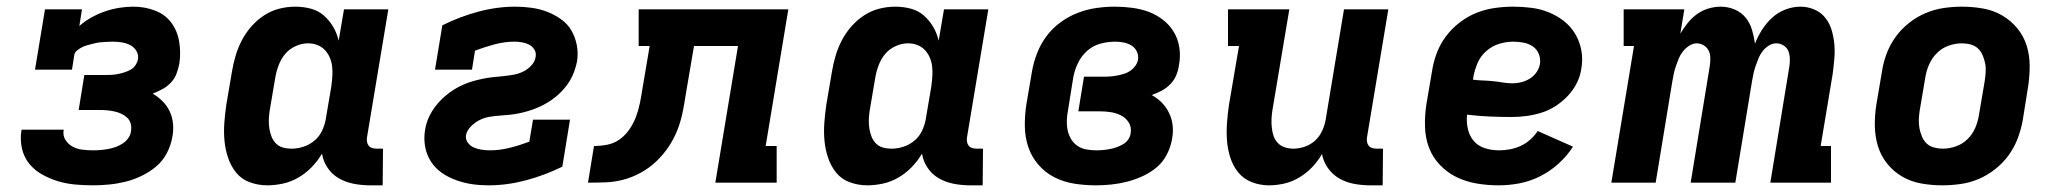

<svg xmlns="http://www.w3.org/2000/svg" viewBox="-20 -548 6190 576"><path d="M259 8Q232 8 205 5.5Q178 3 153.5 -4.5Q129 -12 106.5 -24.5Q84 -37 68 -56.5Q52 -76 46 -102Q40 -128 44 -155L45 -159H171V-158Q168 -141 176.5 -128Q185 -115 198 -108Q211 -101 227 -99Q243 -97 259 -97Q271 -97 282 -98Q293 -99 304.5 -101Q316 -103 327 -107Q338 -111 348 -117.5Q358 -124 365 -134Q372 -144 373 -155Q375 -167 372 -177.5Q369 -188 361.5 -195Q354 -202 344.5 -206.5Q335 -211 324 -213.5Q313 -216 302 -217Q291 -218 280 -218H216L233 -323H297Q306 -323 315.5 -323.5Q325 -324 334.5 -326Q344 -328 353.5 -331Q363 -334 372 -339Q381 -344 386.5 -352.5Q392 -361 394 -370Q396 -384 389 -395.5Q382 -407 370 -413Q358 -419 344.5 -421Q331 -423 317 -423Q310 -423 302 -422.5Q294 -422 286 -421.5Q278 -421 270.5 -419.5Q263 -418 255.5 -416Q248 -414 240.5 -412Q233 -410 225.5 -406Q218 -402 211.5 -397Q205 -392 203 -384L196 -339H85L115 -520H226L218 -470Q235 -485 255 -496Q275 -507 295.5 -514Q316 -521 337.5 -524.5Q359 -528 380 -528Q414 -528 444.5 -516.5Q475 -505 493.5 -480.5Q512 -456 517.5 -423Q523 -390 518 -357Q515 -342 509.5 -327Q504 -312 492.5 -300Q481 -288 467 -280.5Q453 -273 438 -267Q454 -258 467.5 -244.5Q481 -231 489 -214Q497 -197 499 -177.5Q501 -158 497 -137Q493 -113 481 -89.5Q469 -66 449 -49Q429 -32 405 -20.5Q381 -9 357 -3Q333 3 308 5.5Q283 8 259 8Z M782 8Q755 8 730 -1Q705 -10 689 -29.5Q673 -49 664.5 -74Q656 -99 653.5 -125.5Q651 -152 653 -179.5Q655 -207 659 -234L676 -334Q680 -358 687 -381.5Q694 -405 705.5 -427Q717 -449 734 -468.5Q751 -488 772.5 -502Q794 -516 818 -522Q842 -528 866 -528Q890 -528 912.5 -522Q935 -516 951.5 -501.5Q968 -487 979.5 -467.5Q991 -448 996 -426L1012 -520H1145L1081 -136Q1080 -129 1081 -122.5Q1082 -116 1086 -111Q1090 -106 1096.5 -104Q1103 -102 1110 -102H1129L1128 8H1091Q1066 8 1042 3.5Q1018 -1 997.5 -12.5Q977 -24 963.5 -43.5Q950 -63 946 -87Q933 -65 915 -46.5Q897 -28 875.5 -15.5Q854 -3 830 2.5Q806 8 782 8ZM855 -102Q872 -102 889.5 -107.5Q907 -113 922 -125Q937 -137 945.5 -154.5Q954 -172 957 -189L974 -289Q976 -304 977 -318.5Q978 -333 976.5 -347.5Q975 -362 969.5 -375Q964 -388 954.5 -398Q945 -408 932 -413Q919 -418 904 -418Q885 -418 866.5 -409.5Q848 -401 835.5 -386Q823 -371 816 -352.5Q809 -334 806 -316L789 -216Q787 -203 786.5 -189.5Q786 -176 788 -163Q790 -150 794.5 -138.5Q799 -127 807.5 -118Q816 -109 828.5 -105.5Q841 -102 855 -102Z M1446 8Q1420 8 1396 4.5Q1372 1 1348.5 -7.5Q1325 -16 1305.5 -29.5Q1286 -43 1273 -63Q1260 -83 1255.5 -107.5Q1251 -132 1255 -157Q1257 -172 1262.5 -186.5Q1268 -201 1276 -214Q1284 -227 1294.5 -239Q1305 -251 1317.5 -261.5Q1330 -272 1343 -280Q1356 -288 1371 -294.5Q1386 -301 1400.5 -305Q1415 -309 1429.5 -312Q1444 -315 1459 -316.5Q1474 -318 1489 -319.5Q1504 -321 1519 -323.5Q1534 -326 1548 -332.5Q1562 -339 1573.5 -351Q1585 -363 1587 -378Q1589 -390 1583 -399.5Q1577 -409 1567.5 -414Q1558 -419 1546.5 -421Q1535 -423 1523 -423Q1494 -423 1464 -415Q1434 -407 1405 -396L1396 -339H1285L1307 -472Q1359 -498 1415 -513Q1471 -528 1526 -528Q1551 -528 1575.5 -524.5Q1600 -521 1622 -512.5Q1644 -504 1663.5 -490Q1683 -476 1694.5 -456Q1706 -436 1710.5 -412Q1715 -388 1711 -363Q1708 -349 1703 -334.5Q1698 -320 1690 -306.5Q1682 -293 1671.5 -281Q1661 -269 1649 -259Q1637 -249 1623 -240.5Q1609 -232 1595 -226Q1581 -220 1566.5 -215.5Q1552 -211 1537 -208Q1522 -205 1507 -203.5Q1492 -202 1477.5 -201Q1463 -200 1448 -197.5Q1433 -195 1419 -188Q1405 -181 1393 -169Q1381 -157 1378 -143Q1376 -130 1383.5 -120Q1391 -110 1401.5 -105.5Q1412 -101 1424.5 -99Q1437 -97 1450 -97Q1479 -97 1509 -104.5Q1539 -112 1568 -123L1579 -189H1690L1667 -48Q1614 -22 1557.5 -7Q1501 8 1446 8Z M1744 0 1762 -110Q1782 -110 1802.5 -114Q1823 -118 1840.5 -131Q1858 -144 1870 -162.5Q1882 -181 1889 -200.5Q1896 -220 1900 -240Q1904 -260 1907 -280L1929 -410H1896V-520H2345L2277 -110H2310V0H2126L2194 -410H2062L2037 -263Q2033 -236 2027.5 -209.5Q2022 -183 2012 -157.5Q2002 -132 1986 -108Q1970 -84 1949 -64Q1928 -44 1902.5 -30Q1877 -16 1850.5 -9Q1824 -2 1797.5 -1Q1771 0 1744 0Z M2582 8Q2555 8 2530 -1Q2505 -10 2489 -29.5Q2473 -49 2464.5 -74Q2456 -99 2453.5 -125.5Q2451 -152 2453 -179.5Q2455 -207 2459 -234L2476 -334Q2480 -358 2487 -381.5Q2494 -405 2505.5 -427Q2517 -449 2534 -468.5Q2551 -488 2572.5 -502Q2594 -516 2618 -522Q2642 -528 2666 -528Q2690 -528 2712.5 -522Q2735 -516 2751.5 -501.5Q2768 -487 2779.5 -467.5Q2791 -448 2796 -426L2812 -520H2945L2881 -136Q2880 -129 2881 -122.5Q2882 -116 2886 -111Q2890 -106 2896.5 -104Q2903 -102 2910 -102H2929L2928 8H2891Q2866 8 2842 3.5Q2818 -1 2797.5 -12.5Q2777 -24 2763.5 -43.5Q2750 -63 2746 -87Q2733 -65 2715 -46.5Q2697 -28 2675.5 -15.5Q2654 -3 2630 2.5Q2606 8 2582 8ZM2655 -102Q2672 -102 2689.5 -107.5Q2707 -113 2722 -125Q2737 -137 2745.5 -154.5Q2754 -172 2757 -189L2774 -289Q2776 -304 2777 -318.5Q2778 -333 2776.5 -347.5Q2775 -362 2769.5 -375Q2764 -388 2754.5 -398Q2745 -408 2732 -413Q2719 -418 2704 -418Q2685 -418 2666.5 -409.5Q2648 -401 2635.5 -386Q2623 -371 2616 -352.5Q2609 -334 2606 -316L2589 -216Q2587 -203 2586.5 -189.5Q2586 -176 2588 -163Q2590 -150 2594.5 -138.5Q2599 -127 2607.5 -118Q2616 -109 2628.5 -105.5Q2641 -102 2655 -102Z M3268 8Q3235 8 3203 3Q3171 -2 3143.5 -16Q3116 -30 3095.5 -53.5Q3075 -77 3065 -106.5Q3055 -136 3054.5 -168.5Q3054 -201 3059 -234L3076 -334Q3081 -362 3091.5 -389Q3102 -416 3119.5 -439.5Q3137 -463 3161.5 -481Q3186 -499 3213.5 -509.5Q3241 -520 3269 -524Q3297 -528 3324 -528Q3351 -528 3377 -524.5Q3403 -521 3426 -512.5Q3449 -504 3469 -488.5Q3489 -473 3501.5 -452Q3514 -431 3518 -405.5Q3522 -380 3517 -353Q3515 -338 3509 -323Q3503 -308 3491.5 -296Q3480 -284 3465 -276Q3450 -268 3435 -263Q3453 -253 3466 -239.5Q3479 -226 3487.5 -208.5Q3496 -191 3498 -171Q3500 -151 3496 -130Q3492 -107 3480.5 -84.5Q3469 -62 3450 -46Q3431 -30 3408 -19.5Q3385 -9 3361.5 -3Q3338 3 3314.5 5.5Q3291 8 3268 8ZM3270 -97Q3280 -97 3290 -98Q3300 -99 3310.5 -101Q3321 -103 3330.5 -106.5Q3340 -110 3349.5 -115.5Q3359 -121 3365 -130Q3371 -139 3372 -149Q3375 -166 3366.5 -180Q3358 -194 3343.5 -201.5Q3329 -209 3312.5 -211.5Q3296 -214 3279 -214H3215L3232 -318H3296Q3305 -318 3315 -319Q3325 -320 3334.5 -322Q3344 -324 3353.5 -327Q3363 -330 3371.5 -336Q3380 -342 3386 -350.5Q3392 -359 3394 -368Q3396 -382 3390.5 -393.5Q3385 -405 3374.5 -411.5Q3364 -418 3351 -420.5Q3338 -423 3325 -423Q3303 -423 3281 -417Q3259 -411 3241.5 -395.5Q3224 -380 3214 -359Q3204 -338 3200 -317L3184 -217Q3181 -202 3180.5 -186.5Q3180 -171 3183 -157Q3186 -143 3193.5 -130.5Q3201 -118 3213 -110Q3225 -102 3240 -99.5Q3255 -97 3270 -97Z M3787 8Q3760 8 3735.5 -1.5Q3711 -11 3695 -30.5Q3679 -50 3671 -75Q3663 -100 3661 -126Q3659 -152 3661 -179.5Q3663 -207 3667 -234L3697 -410H3664V-520H3848L3797 -216Q3795 -203 3794.5 -190Q3794 -177 3795.5 -164Q3797 -151 3801 -139.5Q3805 -128 3813.5 -119Q3822 -110 3834.5 -106Q3847 -102 3860 -102Q3877 -102 3894.5 -108Q3912 -114 3925.5 -126.5Q3939 -139 3946.5 -155.5Q3954 -172 3957 -189L4012 -520H4145L4081 -136Q4080 -129 4081 -122.5Q4082 -116 4086 -111Q4090 -106 4096.5 -104Q4103 -102 4110 -102H4129L4128 8H4091Q4066 8 4042 3.5Q4018 -1 3998 -12.5Q3978 -24 3964 -43.5Q3950 -63 3946 -86Q3934 -65 3917 -47Q3900 -29 3878.5 -16Q3857 -3 3833.5 2.5Q3810 8 3787 8Z M4476 8Q4442 8 4410 2.5Q4378 -3 4350 -16.5Q4322 -30 4300 -53Q4278 -76 4267 -105Q4256 -134 4255 -167.5Q4254 -201 4259 -234L4276 -334Q4280 -361 4290 -388Q4300 -415 4317.5 -438.5Q4335 -462 4359 -480.5Q4383 -499 4409.5 -509.5Q4436 -520 4464 -524Q4492 -528 4519 -528Q4547 -528 4574.5 -524.5Q4602 -521 4626.5 -511Q4651 -501 4671.5 -485Q4692 -469 4705.5 -446.5Q4719 -424 4724 -397Q4729 -370 4724 -342Q4721 -320 4710.5 -299Q4700 -278 4683.5 -260.5Q4667 -243 4647 -230Q4627 -217 4604.5 -210Q4582 -203 4559.5 -200Q4537 -197 4515 -197Q4481 -197 4448 -198.5Q4415 -200 4381 -204Q4379 -182 4383.5 -161.5Q4388 -141 4401 -125.5Q4414 -110 4434.5 -103.5Q4455 -97 4476 -97Q4493 -97 4509.5 -100Q4526 -103 4541.5 -110Q4557 -117 4570.5 -129Q4584 -141 4593 -155L4699 -108Q4681 -80 4655.5 -57Q4630 -34 4600 -19Q4570 -4 4538.5 2Q4507 8 4476 8ZM4518 -298Q4531 -298 4544.5 -301.5Q4558 -305 4570 -312.5Q4582 -320 4590 -332Q4598 -344 4600 -357Q4602 -373 4596 -387Q4590 -401 4578 -409Q4566 -417 4551 -420Q4536 -423 4520 -423Q4499 -423 4477.5 -416.5Q4456 -410 4438.5 -394.5Q4421 -379 4412.5 -358.5Q4404 -338 4400 -317L4399 -309Q4414 -307 4429 -306.5Q4444 -306 4459 -304.5Q4474 -303 4488.5 -300.5Q4503 -298 4518 -298Z M4814 0 4882 -410H4851V-520H5033L5021 -447Q5031 -464 5043.5 -479.5Q5056 -495 5071.5 -506Q5087 -517 5105.5 -522.5Q5124 -528 5142 -528Q5164 -528 5184 -519.5Q5204 -511 5217 -495Q5230 -479 5236 -458.5Q5242 -438 5245 -417Q5253 -438 5266 -458.5Q5279 -479 5296.5 -495Q5314 -511 5336.5 -519.5Q5359 -528 5381 -528Q5403 -528 5423 -519.5Q5443 -511 5456 -494.5Q5469 -478 5475 -457.5Q5481 -437 5483 -415.5Q5485 -394 5483 -371.5Q5481 -349 5478 -326L5442 -110H5473V0H5291L5348 -348Q5350 -360 5349.5 -372.5Q5349 -385 5345 -395Q5341 -405 5331 -411.5Q5321 -418 5309 -418Q5297 -418 5286 -411Q5275 -404 5267.5 -394Q5260 -384 5255.5 -373Q5251 -362 5247 -350.5Q5243 -339 5240.5 -327.5Q5238 -316 5236 -304L5186 0H5052L5109 -348Q5111 -360 5111 -372.5Q5111 -385 5106.5 -395Q5102 -405 5092 -411.5Q5082 -418 5070 -418Q5059 -418 5048 -411Q5037 -404 5029 -394Q5021 -384 5016.5 -373Q5012 -362 5008 -350.5Q5004 -339 5001.5 -327.5Q4999 -316 4997 -304L4947 0Z M5807 8Q5775 8 5744 2.5Q5713 -3 5687 -18Q5661 -33 5642 -56.5Q5623 -80 5614 -109Q5605 -138 5604.5 -170Q5604 -202 5609 -234L5626 -334Q5630 -361 5640 -387.5Q5650 -414 5667 -437.5Q5684 -461 5707.5 -479.5Q5731 -498 5757.5 -509Q5784 -520 5811.5 -524Q5839 -528 5866 -528Q5898 -528 5929 -522.5Q5960 -517 5986 -502Q6012 -487 6031.5 -463.5Q6051 -440 6060 -411Q6069 -382 6069 -350Q6069 -318 6064 -286L6048 -186Q6043 -159 6033 -132.5Q6023 -106 6006 -82.5Q5989 -59 5965.5 -40.5Q5942 -22 5916 -11Q5890 0 5862 4Q5834 8 5807 8ZM5809 -102Q5828 -102 5848 -109Q5868 -116 5883 -131Q5898 -146 5906 -165Q5914 -184 5917 -204L5934 -304Q5936 -317 5937 -331Q5938 -345 5935.5 -357.5Q5933 -370 5928 -382Q5923 -394 5914 -402.5Q5905 -411 5892 -414.5Q5879 -418 5865 -418Q5846 -418 5826 -411Q5806 -404 5791 -389Q5776 -374 5767.5 -355Q5759 -336 5756 -316L5739 -216Q5737 -203 5736.5 -189Q5736 -175 5738.5 -162.5Q5741 -150 5746 -138Q5751 -126 5760 -117.5Q5769 -109 5782 -105.5Q5795 -102 5809 -102Z"/></svg>

Font: Iosevka Etoile Extrabold
Style: Italic
Weight: 800
Italic angle: -9°
Designer: Belleve Invis
Foundry: Belleve Invis
Version: Version 22.1.2; ttfautohint (v1.8.4)